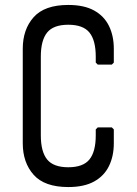

<svg xmlns="http://www.w3.org/2000/svg" viewBox="-20 -740 552 776"><path d="M256 16Q160 16 116 -33.5Q72 -83 72 -161V-543Q72 -621 116 -670.5Q160 -720 256 -720Q320 -720 360.5 -697.5Q401 -675 420.5 -635Q440 -595 440 -543V-487L432 -479H375L367 -487V-511Q367 -577 341.5 -608.5Q316 -640 256 -640Q196 -640 170.5 -608.5Q145 -577 145 -511V-193Q145 -127 170.5 -95.5Q196 -64 256 -64Q316 -64 341.5 -95.5Q367 -127 367 -193V-217L375 -225H432L440 -217V-161Q440 -109 420.5 -69Q401 -29 360.5 -6.5Q320 16 256 16Z"/></svg>

Font: Hasubi Mono
Style: Regular
Weight: 400
Designer: Eli Heuer
Foundry: Eli Heuer
Version: Version 1.000